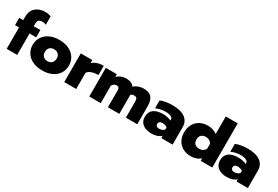

<svg xmlns="http://www.w3.org/2000/svg" viewBox="61 -1757 4024 2784"><g transform="rotate(30 2072.5 -364.5)"><path d="M72 -358H5V-480H72V-540Q72 -637 133.5 -690.5Q195 -744 293 -744Q348 -744 389 -726V-586Q361 -600 326 -600Q286 -600 267 -582Q248 -564 248 -525V-480H359V-358H248V0H72Z M369 -240Q369 -313 406 -371Q443 -429 511.5 -462Q580 -495 672 -495Q764 -495 833 -462Q902 -429 939 -371Q976 -313 976 -240Q976 -166 939 -108Q902 -50 833 -17.5Q764 15 672 15Q580 15 511.5 -17.5Q443 -50 406 -108Q369 -166 369 -240ZM771 -240Q771 -286 744 -312.5Q717 -339 672 -339Q627 -339 600.5 -312.5Q574 -286 574 -240Q574 -194 600.5 -167Q627 -140 672 -140Q717 -140 744 -167Q771 -194 771 -240Z M1036 -480H1229V-428Q1257 -457 1306.5 -474Q1356 -491 1415 -491V-336Q1352 -336 1303 -319Q1254 -302 1236 -269V0H1036Z M1455 -480H1640V-434Q1668 -463 1705.5 -479Q1743 -495 1787 -495Q1840 -495 1871.5 -480.5Q1903 -466 1925 -436Q1955 -464 1996.5 -479.5Q2038 -495 2081 -495Q2178 -495 2218.5 -445.5Q2259 -396 2259 -302V0H2068V-273Q2068 -308 2055.5 -323.5Q2043 -339 2013 -339Q1979 -339 1958 -318V0H1767V-282Q1767 -312 1756 -325.5Q1745 -339 1718 -339Q1675 -339 1647 -292V0H1455Z M2299 -149Q2299 -230 2353 -272.5Q2407 -315 2510 -315Q2547 -315 2585 -307Q2623 -299 2649 -287V-296Q2649 -329 2616.5 -346Q2584 -363 2526 -363Q2439 -363 2366 -328V-460Q2399 -476 2452 -485.5Q2505 -495 2565 -495Q2704 -495 2777 -442Q2850 -389 2850 -292V0H2661V-38Q2637 -14 2595 0.5Q2553 15 2502 15Q2410 15 2354.5 -27.5Q2299 -70 2299 -149ZM2649 -137V-174Q2612 -198 2565 -198Q2537 -198 2521.5 -185Q2506 -172 2506 -149Q2506 -127 2521 -114Q2536 -101 2564 -101Q2591 -101 2614 -111Q2637 -121 2649 -137Z M2905 -239Q2905 -314 2936.5 -372.5Q2968 -431 3026 -463Q3084 -495 3160 -495Q3206 -495 3246.5 -481.5Q3287 -468 3314 -445V-739H3514V0H3321V-44Q3291 -15 3249.5 0Q3208 15 3160 15Q3084 15 3026 -16.5Q2968 -48 2936.5 -105.5Q2905 -163 2905 -239ZM3314 -200V-279Q3301 -307 3274.5 -323Q3248 -339 3214 -339Q3167 -339 3139.5 -312.5Q3112 -286 3112 -239Q3112 -192 3139.5 -166Q3167 -140 3214 -140Q3248 -140 3274.5 -156Q3301 -172 3314 -200Z M3559 -149Q3559 -230 3613 -272.5Q3667 -315 3770 -315Q3807 -315 3845 -307Q3883 -299 3909 -287V-296Q3909 -329 3876.5 -346Q3844 -363 3786 -363Q3699 -363 3626 -328V-460Q3659 -476 3712 -485.5Q3765 -495 3825 -495Q3964 -495 4037 -442Q4110 -389 4110 -292V0H3921V-38Q3897 -14 3855 0.5Q3813 15 3762 15Q3670 15 3614.5 -27.5Q3559 -70 3559 -149ZM3909 -137V-174Q3872 -198 3825 -198Q3797 -198 3781.5 -185Q3766 -172 3766 -149Q3766 -127 3781 -114Q3796 -101 3824 -101Q3851 -101 3874 -111Q3897 -121 3909 -137Z"/></g></svg>

Font: Prompt ExtraBold
Style: Regular
Weight: 800
Designer: Katatrad Team
Foundry: CadsonDemak
Version: Version 1.001